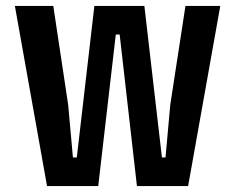

<svg xmlns="http://www.w3.org/2000/svg" viewBox="-20 -625 790 645"><path d="M138 0 30 -605H159L209 -273L225 -96H238L297 -605H465L524 -96H536L552 -273L603 -605H720L612 0H440L382 -509H369L310 0Z"/></svg>

Font: Martian Mono SemiExpanded Medium
Style: Regular
Weight: 500
Width: 6
Designer: Roman Shamin
Foundry: Evil Martians
Version: Version 1.000